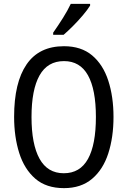

<svg xmlns="http://www.w3.org/2000/svg" viewBox="-20 -963 659 993"><path d="M567 -358Q567 -253 540 -169.5Q513 -86 456 -38Q399 10 311 10Q219 10 162.5 -39Q106 -88 79.5 -171.5Q53 -255 53 -359Q53 -536 117.5 -630Q182 -724 311 -724Q400 -724 456.5 -676.5Q513 -629 540 -546Q567 -463 567 -358ZM143 -358Q143 -217 184.5 -142Q226 -67 310 -67Q394 -67 435 -141Q476 -215 476 -358Q476 -500 435 -573.5Q394 -647 311 -647Q226 -647 184.5 -573Q143 -499 143 -358ZM446 -934Q433 -913 409 -884.5Q385 -856 357.5 -828.5Q330 -801 309 -783H255V-794Q281 -831 305.5 -870Q330 -909 346 -943H446Z"/></svg>

Font: Noto Sans Thai Looped Condensed
Style: Regular
Weight: 400
Width: 3
Designer: Sasikarn Vongin, Ben Mitchell
Foundry: The Fontpad Ltd
Version: Version 1.001; ttfautohint (v1.8.4.7-5d5b)